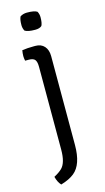

<svg xmlns="http://www.w3.org/2000/svg" viewBox="-135 -712 533 973"><g transform="rotate(-15 132.0 -225.0)"><path d="M177 43.5Q177 146 128.5 185Q102.5 206 58 219Q42 202 34.5 172.5Q62.5 157.5 77 143Q103.5 116.5 103.5 48.5V-386Q103.5 -413.5 94.5 -424Q85.5 -434.5 62 -434.5H43.5Q40.5 -449 40.5 -459Q40.5 -473.5 43.5 -489.5Q71.5 -493.5 104.5 -493.5H113.5Q143 -493.5 160 -474.5Q177 -455.5 177 -422ZM79.5 -583Q72 -597 72 -613Q72 -643.5 79.5 -657.5Q95 -667.5 115 -667.5Q155 -667.5 168.5 -657.5Q176 -643.5 176 -627.5Q176 -597 168.5 -583Q157 -572.5 134.5 -572.5Q94 -572.5 79.5 -583Z"/></g></svg>

Font: Signika-CLs Light
Style: CLs-Regular
Weight: 300
Version: Version 2.003;gftools[0.9.32]